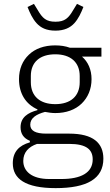

<svg xmlns="http://www.w3.org/2000/svg" viewBox="-20 -758 569 990"><path d="M513 60C513 164 428 212 267 212C111 212 46 164 46 84C46 25 78 -8 134 -24V-32C102 -45 86 -68 86 -102C86 -153 124 -177 173 -190V-194C113 -221 78 -275 78 -350C78 -402 96 -445 129 -476C161 -507 208 -524 264 -524C293 -524 318 -520 340 -512H503V-466H403C434 -439 452 -399 452 -350C452 -298 433 -255 401 -224C368 -192 321 -175 265 -175C246 -175 229 -178 212 -181C168 -169 136 -150 136 -115C136 -84 163 -69 218 -69H337C461 -69 513 -20 513 60ZM265 -221C344 -221 391 -262 391 -334V-366C391 -437 344 -478 265 -478C185 -478 139 -437 139 -366V-334C139 -262 186 -221 265 -221ZM458 64C458 15 428 -16 337 -16H171C127 -1 100 28 100 72C100 125 144 165 233 165H297C397 165 458 133 458 64ZM266 -600C219 -600 190 -615 169 -638C148 -661 134 -691 122 -722L155 -738L174 -707C199 -664 218 -646 266 -646C314 -646 333 -664 358 -707L377 -738L410 -722C398 -691 384 -661 363 -638C342 -615 311 -600 266 -600Z"/></svg>

Font: Plexus Sans Light
Style: Regular
Weight: 300
Version: Version 2.001;PS 002.001;hotconv 1.0.70;makeotf.lib2.5.58329